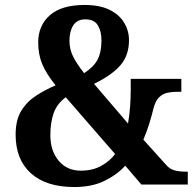

<svg xmlns="http://www.w3.org/2000/svg" viewBox="-20 -744 789 774"><path d="M280 10Q166 10 104.5 -45.5Q43 -101 43 -201Q43 -260 65.5 -297Q88 -334 125 -358Q162 -382 204 -400Q167 -446 150.5 -485Q134 -524 134 -573Q134 -641 181 -682.5Q228 -724 321 -724Q382 -724 421.5 -704.5Q461 -685 480.5 -652.5Q500 -620 500 -582Q500 -521 465.5 -481Q431 -441 359 -406L496 -246Q502 -279 504.5 -315Q507 -351 507 -382V-426H711V-374H695Q674 -374 655 -370Q636 -366 621.5 -352Q607 -338 599 -308Q592 -279 582 -246.5Q572 -214 558 -181L651 -78Q665 -62 684.5 -57Q704 -52 728 -52H737V0H550L485 -76Q451 -39 400.5 -14.5Q350 10 280 10ZM319 -449Q358 -474 373.5 -504Q389 -534 389 -581Q389 -618 374.5 -642Q360 -666 324 -666Q291 -666 275.5 -642Q260 -618 260 -580Q260 -545 275 -515.5Q290 -486 319 -449ZM306 -56Q353 -56 387.5 -75Q422 -94 444 -123L245 -352Q209 -325 196 -287Q183 -249 183 -199Q183 -136 216.5 -96Q250 -56 306 -56Z"/></svg>

Font: Noto Serif Thai SemiCondensed
Style: Bold
Weight: 700
Width: 4
Designer: Monotype Design Team
Foundry: Monotype Imaging Inc.
Version: Version 2.002; ttfautohint (v1.8.4.7-5d5b)